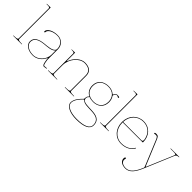

<svg xmlns="http://www.w3.org/2000/svg" viewBox="110 -1832 3142 3142"><g transform="rotate(45 1680.5 -261.0)"><path d="M132.5 -35V-761.5L67.5 -760H45V-752.5H67.5C106 -752.5 120 -746 120 -727.5V-35C120 -20.5 113.5 -7.5 45 -7.5H25V0H225V-7.5H207.5C139 -7.5 132.5 -20.5 132.5 -35Z M687.5 -323V-222.5C687.5 -116.5 596 -7.5 477.5 -7.5C371.5 -7.5 295 -59 295 -130C295 -217.5 377 -249.5 478 -260C533 -265.5 654 -267.5 687.5 -323ZM535.5 -522.5C425 -522.5 335 -473.5 335 -413C335 -406.5 339 -402.5 345.5 -402.5C352 -402.5 356 -406.5 356 -413C356 -468 437 -512.5 537 -512.5C625.5 -512.5 687 -448 687.5 -360.5V-357.5C687.5 -352.5 686.5 -347 685 -341.5C666.5 -281 539 -276.5 477 -270C375 -259.5 282.5 -226 282.5 -130C282.5 -53 364.5 2.5 477.5 2.5C567.5 2.5 642 -57 676.5 -131C679.5 -138 682 -141.5 684 -141.5C686 -141.5 687.5 -137 687.5 -128V-117C687.5 -113 693 -83.5 695.5 -68C702 -27.5 713.5 2.5 738 2.5H738.5L793 -5L792 -15L738.5 -10C724.5 -10.5 715 -28 708 -70L700 -117.5V-360.5C700 -454.5 631 -522.5 535.5 -522.5Z M860 -520V-512.5H872.5C911 -512.5 925 -506 925 -487.5V-35C925 -20.5 918.5 -7.5 850 -7.5H830V0H1040V-7.5H1012.5C944 -7.5 937.5 -20.5 937.5 -35V-231C937.5 -376 1052 -511 1170 -511C1271 -511 1322.5 -465.5 1322.5 -381V-35C1322.5 -20.5 1316 -7.5 1247.5 -7.5H1220V0H1430V-7.5H1410C1341.5 -7.5 1335 -20.5 1335 -35V-382.5C1335 -473.5 1277 -522.5 1170 -522.5C1076.5 -522.5 988.5 -443.5 949 -342.5C945.5 -333.5 943 -330 941 -330C938.5 -330 937.5 -337 937.5 -345.5V-521.5L872.5 -520Z M1572.5 -72.5C1578 -77.5 1581.5 -80 1585 -80C1589.5 -80 1593.5 -76 1600 -70C1638.5 -33.5 1720.5 -38.5 1799.5 -34.5C1895 -30 1985 -12.5 1985 104.5C1985 185 1895 227.5 1721.5 227.5C1571 227.5 1470 174.5 1470 105.5C1470 31.5 1538 -39 1572.5 -72.5ZM1715 -512.5C1827 -512.5 1892.5 -444 1892.5 -340C1892.5 -226.5 1818 -167.5 1715 -167.5C1597.5 -167.5 1527.5 -234.5 1527.5 -340C1527.5 -454.5 1607 -512.5 1715 -512.5ZM1715 -522.5C1603.5 -522.5 1515 -461 1515 -340C1515 -265.5 1550 -208.5 1610 -179.5C1595 -164.5 1579 -146 1579 -121.5V-117.5C1579 -102 1576.5 -90.5 1566.5 -80.5C1532 -47.5 1460 25 1460 105.5C1460 185.5 1571 240 1721.5 240C1894.5 240 1995 195 1995 104.5C1995 -24 1894 -42 1800 -46.5C1705.5 -51 1619.5 -46.5 1595.5 -91C1591 -99.5 1589 -107.5 1589 -121.5C1589 -143 1603.5 -159.5 1619.5 -175C1647 -163.5 1679 -157.5 1715 -157.5C1822 -157.5 1905 -220.5 1905 -340C1905 -386 1892.5 -425.5 1868.5 -456C1873.5 -491.5 1891.5 -512.5 1916.5 -512.5C1933.5 -512.5 1943.5 -497 1956.5 -497C1962.5 -497 1966.5 -502 1966.5 -508.5C1966.5 -522 1929 -522.5 1917.5 -522.5C1891.5 -522 1873 -505.5 1864 -480C1862 -475 1860 -473 1857 -473C1854 -473 1851 -475 1847 -478.5C1815 -506.5 1769.5 -522.5 1715 -522.5Z M2142.5 -35V-761.5L2077.5 -760H2055V-752.5H2077.5C2116 -752.5 2130 -746 2130 -727.5V-35C2130 -20.5 2123.5 -7.5 2055 -7.5H2035V0H2235V-7.5H2217.5C2149 -7.5 2142.5 -20.5 2142.5 -35Z M2723.5 -275H2294.5C2300.5 -419.5 2400.5 -512.5 2526.5 -512.5C2645.5 -512.5 2725 -435.5 2744.5 -324C2745.5 -319.5 2746 -314.5 2746 -309C2746 -292.5 2741 -275 2723.5 -275ZM2294 -265H2756.5C2758.5 -265 2761.5 -266.5 2761.5 -270C2761.5 -415 2669.5 -522.5 2526.5 -522.5C2388.5 -522.5 2286 -418 2281.5 -270.5V-260C2281.5 -109.5 2381 2.5 2521.5 2.5C2637.5 2.5 2711 -48.5 2750 -118L2741 -123C2703.5 -56.5 2634.5 -7.5 2521.5 -7.5C2387.5 -7.5 2294 -114 2294 -260Z M3152 -520V-512.5H3202C3255.5 -512.5 3277 -510.5 3277 -494.5C3277 -490 3275 -485 3272.5 -478.5L3085 -35C3080.5 -24.5 3079 -20 3075.5 -20C3072 -20 3070.5 -24 3066 -34.5L2894.5 -448C2871.5 -504 2862 -522.5 2818 -522.5C2808.5 -522.5 2784 -521.5 2784 -508.5C2784 -502 2787.5 -499 2793.5 -499C2794.5 -499 2796 -499.5 2797 -500C2806 -503 2813.5 -504 2820.5 -504C2853 -504 2861 -497 2882.5 -445L3058.5 -19C3061.5 -11.5 3066 2 3066 9C3066 10.5 3066 11.5 3065.5 12.5L3062.5 19C3008.5 147.5 2950 229.5 2859 229.5C2790 229.5 2744 198 2744 150.5C2744 142.5 2746 134.5 2749.5 126C2750 124.5 2750.5 122.5 2750.5 121C2750.5 116.5 2747.5 112 2742.5 110C2740.5 109 2739 109 2737 109C2732.5 109 2728.5 111.5 2726.5 116.5C2723 125 2721 133.5 2721 142C2721 200.5 2776 239.5 2858.5 239.5C2955.5 239.5 3016.5 154.5 3072 22.5L3281.5 -475.5C3292 -502 3310.5 -512.5 3345.5 -512.5H3351V-520Z"/></g></svg>

Font: Znikomit
Style: Regular
Weight: 100
Designer: gluk
Foundry: gluk
Version: Version 0.55